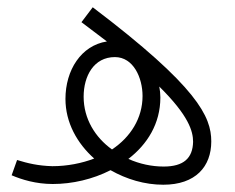

<svg xmlns="http://www.w3.org/2000/svg" viewBox="-20 -499 645 528"><path d="M429 9C518 9 561 -41 561 -110C561 -178 524 -260 235 -479L204 -438C229 -419 252 -402 274 -385C203 -374 160 -306 160 -227C160 -162 192 -105 239 -63C205 -50 165 -42 124 -42C85 -43 56 -50 27 -59L12 -17C40 -5 79 7 125 7C179 7 235 -6 284 -31C328 -6 378 9 429 9ZM210 -233C210 -290 238 -342 296 -342C347 -342 372 -285 372 -235C372 -174 339 -122 288 -88C242 -121 210 -172 210 -233ZM421 -231C421 -241 420 -251 418 -261C499 -181 511 -138 511 -109C510 -64 485 -41 430 -41C398 -41 364 -48 333 -62C385 -102 421 -159 421 -231Z"/></svg>

Font: Noto Sans Arabic UI Cn Lt
Style: Regular
Weight: 300
Width: 3
Designer: Monotype Design Team, Nadine Chahine and Nizar Qandah
Foundry: Monotype Imaging Inc.
Version: Version 2.010